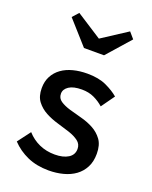

<svg xmlns="http://www.w3.org/2000/svg" viewBox="-134 -772 679 856"><g transform="rotate(20 205.5 -343.5)"><path d="M203 10Q146 10 102 -9.5Q58 -29 26 -63L72 -124Q97 -96 130.5 -81Q164 -66 204 -66Q244 -66 268 -81Q292 -96 292 -124Q292 -147 274 -160.5Q256 -174 229 -183Q202 -192 170.5 -201Q139 -210 112 -224.5Q85 -239 67 -262.5Q49 -286 49 -325Q49 -357 62 -381.5Q75 -406 98 -422.5Q121 -439 152 -447Q183 -455 219 -455Q273 -455 309.5 -438Q346 -421 369 -401L324 -338Q304 -356 278.5 -368Q253 -380 220 -380Q180 -380 159 -366Q138 -352 138 -331Q138 -309 156 -297Q174 -285 201 -277Q228 -269 259 -261Q290 -253 317 -238.5Q344 -224 362 -199.5Q380 -175 380 -133Q380 -96 366 -69Q352 -42 328 -24.5Q304 -7 271.5 1.5Q239 10 203 10ZM213 -619 333 -697 358 -668 260 -557H165L66 -668L92 -697Z"/></g></svg>

Font: Tilda Sans Medium
Style: Regular
Weight: 500
Designer: ParaType Ltd
Foundry: ParaType Ltd
Version: Version 1.009